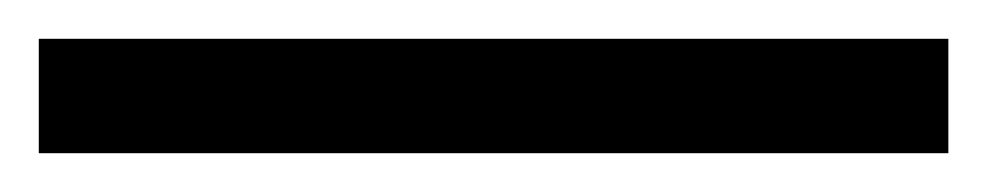

<svg xmlns="http://www.w3.org/2000/svg" viewBox="-25 -839 509 99"><path d="M-5 -760V-819H464V-760Z"/></svg>

Font: Noto Serif Yezidi
Style: Bold
Weight: 700
Designer: Dalton Maag Ltd
Foundry: Dalton Maag Ltd
Version: Version 1.001; ttfautohint (v1.8.4.7-5d5b)